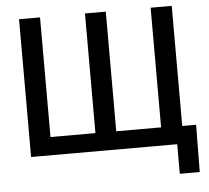

<svg xmlns="http://www.w3.org/2000/svg" viewBox="-58 -791 1100 1010"><g transform="rotate(-5 491.5 -286.0)"><path d="M79.1 -727.5H189.9V-95.7H427.2V-727.5H537.1V-95.7H773.9V-727.5H885.3V0H79.1ZM850.6 156.2V0H812V-93.3H958.5L956.1 156.2Z"/></g></svg>

Font: Inter 16pt Medium
Style: Regular
Weight: 500
Version: Version 4.001;git-66647c0bb